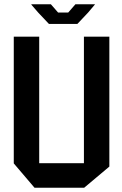

<svg xmlns="http://www.w3.org/2000/svg" viewBox="-20 -886 578 906"><path d="M143 0 45 -115V-713H165V-116H376V-713H496V-100L377 0ZM211 -773 160 -827 128 -864V-866H220L254 -827H302L336 -866H428V-865L396 -827L345 -773Z"/></svg>

Font: Foldit Thin Medium
Style: Regular
Weight: 500
Version: Version 1.003